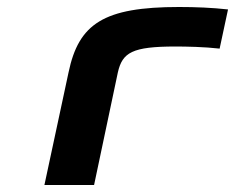

<svg xmlns="http://www.w3.org/2000/svg" viewBox="-20 -529 672 549"><path d="M482 -396C512 -396 565 -395 608 -390L632 -502C587 -507 540 -509 492 -509C276 -509 205 -461 176 -322L107 0H249L317 -322C330 -379 358 -396 482 -396Z"/></svg>

Font: LT Wave Mono Bold
Style: Italic
Weight: 700
Designer: Daniel Lyons
Version: Version 2.5 (Glyphs App)